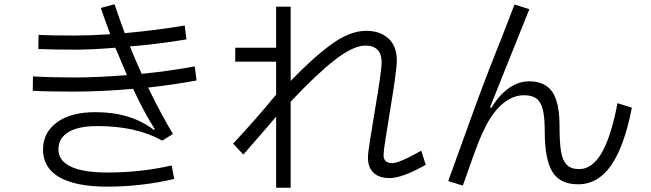

<svg xmlns="http://www.w3.org/2000/svg" viewBox="-20 -835 3040 897"><path d="M782 -62 794 1Q640 37 482 37Q334 37 257.5 -7Q181 -51 181 -136Q181 -215 245.5 -263Q310 -311 426 -311Q591 -311 699 -228L703 -232Q652 -312 602 -420Q453 -407 326 -407Q200 -407 133 -411L134 -478Q219 -473 325 -473Q433 -473 573 -484Q542 -556 519 -612Q406 -603 335 -603Q236 -603 159 -606L160 -672Q212 -669 334 -669Q397 -669 495 -675Q468 -747 451 -798L515 -815Q538 -747 563 -680Q722 -695 843 -716L851 -651Q721 -629 587 -618Q614 -551 642 -490Q780 -504 890 -525L898 -459Q784 -438 672 -426Q733 -300 788 -209L738 -178Q617 -246 435 -246Q345 -246 299 -217.5Q253 -189 253 -137Q253 -84 311 -56.5Q369 -29 482 -29Q637 -29 782 -62Z M1969 -65Q1859 -3 1800 -3Q1752 -3 1725.5 -27.5Q1699 -52 1699 -100Q1699 -118 1708.5 -178.5Q1718 -239 1729 -305Q1763 -503 1763 -543Q1763 -622 1687 -622Q1630 -622 1543 -554Q1456 -486 1338 -360V42H1270V-290Q1235 -248 1150 -151L1117 -113L1069 -164Q1175 -277 1270 -393V-547H1079V-612H1270V-804H1338V-457Q1449 -572 1533 -631.5Q1617 -691 1691 -691Q1756 -691 1795 -655Q1834 -619 1834 -552Q1834 -506 1799 -298Q1789 -236 1780.5 -182Q1772 -128 1772 -111Q1772 -91 1782.5 -82Q1793 -73 1813 -73Q1846 -73 1948 -131Z M2074 11 2189 -307Q2244 -460 2325 -662Q2386 -820 2384 -814L2453 -792L2339 -508Q2321 -463 2303.5 -419Q2286 -375 2269 -333L2276 -332Q2312 -391 2357 -423Q2402 -455 2452 -455Q2527 -455 2560.5 -405.5Q2594 -356 2594 -247Q2594 -170 2601 -128Q2608 -86 2627.5 -65.5Q2647 -45 2686 -45Q2746 -45 2790 -119Q2834 -193 2865 -353L2932 -332Q2897 -152 2835.5 -63Q2774 26 2681 26Q2596 26 2560.5 -32.5Q2525 -91 2525 -220Q2525 -287 2516 -323Q2507 -359 2486.5 -374.5Q2466 -390 2428 -390Q2379 -390 2334 -355Q2289 -320 2251 -249Q2231 -210 2215.5 -170.5Q2200 -131 2173 -55Q2154 1 2142 32Z"/></svg>

Font: IBM Plex Sans SC
Style: Regular
Weight: 400
Designer: Mike Abbink; Paul van der Laan; Pieter van Rosmalen; Eunyou Noh; Wujin Sim; Chorong Kim; Dohee Lee; Yejin We; Jinhee Kim
Foundry: Sandoll Inc.
Version: Version 1.000